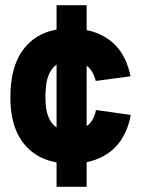

<svg xmlns="http://www.w3.org/2000/svg" viewBox="-20 -620 548 740"><path d="M198 -600H314V-504Q382 -490 425 -445.5Q468 -401 483 -326L349 -308Q345 -325 336.5 -340.5Q328 -356 314 -367V-134Q330 -145 338.5 -162Q347 -179 350 -196L484 -177Q470 -101 426.5 -55Q383 -9 314 5V100H198V6Q114 -9 67 -72.5Q20 -136 20 -245Q20 -360 67 -425.5Q114 -491 198 -506ZM155 -245Q155 -228 157.5 -206Q160 -184 169.5 -163Q179 -142 198 -129V-371Q179 -357 169.5 -335.5Q160 -314 157.5 -290Q155 -266 155 -245Z"/></svg>

Font: Haskoy ExtraBold
Style: Regular
Weight: 800
Designer: Ertekin Erdin
Foundry: Ertekin Erdin
Version: Version 2.000; ttfautohint (v1.8.4.7-5d5b)